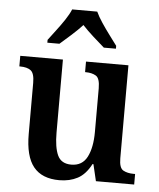

<svg xmlns="http://www.w3.org/2000/svg" viewBox="-54 -813 720 870"><g transform="rotate(5 305.5 -378.0)"><path d="M248 10Q169 10 130.5 -37.5Q92 -85 92 -187V-419Q92 -462 75.5 -475Q59 -488 26 -488H23V-536H217V-204Q217 -137 233.5 -101Q250 -65 296 -65Q346 -65 368 -108Q390 -151 390 -222V-420Q390 -466 371.5 -477Q353 -488 325 -488H322V-536H515V-113Q515 -69 534 -58.5Q553 -48 581 -48H588V0H414L396 -76H392Q367 -28 331 -9Q295 10 248 10ZM140 -619Q154 -638 174 -664Q194 -690 212 -717Q230 -744 239 -766H353Q363 -744 381 -717Q399 -690 418.5 -664Q438 -638 452 -619V-606H397Q376 -624 346.5 -650.5Q317 -677 296 -700Q275 -677 246 -651Q217 -625 195 -606H140Z"/></g></svg>

Font: Noto Serif Hebrew SemiCondensed SemiBold
Style: Regular
Weight: 600
Width: 4
Designer: Monotype Design Team
Foundry: Monotype Imaging Inc.
Version: Version 2.004; ttfautohint (v1.8.4.7-5d5b)